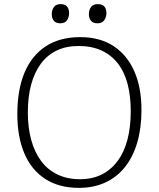

<svg xmlns="http://www.w3.org/2000/svg" viewBox="-20 -897 769 931"><path d="M363 14Q266 14 199 -29.5Q132 -73 98 -153.5Q64 -234 64 -343Q64 -462 99 -545Q134 -628 202 -672.5Q270 -717 369 -717Q464 -717 530 -674Q596 -631 631 -552Q666 -473 666 -363Q666 -276 645.5 -206Q625 -136 586 -87Q547 -38 490.5 -12Q434 14 363 14ZM368 -28Q428 -28 473.5 -51Q519 -74 550.5 -116.5Q582 -159 598 -220Q614 -281 614 -357Q614 -432 598.5 -490.5Q583 -549 551 -590Q519 -631 471.5 -652.5Q424 -674 361 -674Q301 -674 255 -652Q209 -630 178 -588Q147 -546 131 -486.5Q115 -427 115 -352Q115 -278 131.5 -218Q148 -158 180 -115.5Q212 -73 259.5 -50.5Q307 -28 368 -28ZM453 -784Q431 -784 421 -796.5Q411 -809 411 -828Q411 -849 421.5 -863Q432 -877 454 -877Q476 -877 486 -865.5Q496 -854 496 -833Q496 -814 485.5 -799Q475 -784 453 -784ZM273 -784Q251 -784 241 -796.5Q231 -809 231 -828Q231 -849 241.5 -863Q252 -877 274 -877Q295 -877 305 -865.5Q315 -854 315 -833Q315 -814 305 -799Q295 -784 273 -784Z"/></svg>

Font: Literata 18pt ExtraLight
Style: Regular
Weight: 250
Designer: Latin by Veronika Burian and Jose Scaglione. Greek by Irene Vlachou. Cyrillic by Vera Evstafieva.
Foundry: TypeTogether
Version: Version 3.103;gftools[0.9.29]